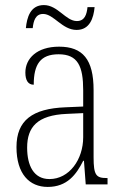

<svg xmlns="http://www.w3.org/2000/svg" viewBox="-20 -727 486 757"><path d="M282 -609C334 -609 349 -656 353 -699H325C322 -670 314 -644 283 -644C239 -644 208 -707 153 -707C99 -707 86 -657 82 -616H109C112 -645 120 -672 150 -672C192 -672 225 -609 282 -609ZM168 10C245 10 281 -39 308 -93H311L318 0H404V-25H401C359 -25 349 -36 349 -107V-372C349 -493 306 -543 213 -543C125 -543 80 -496 80 -441C80 -410 91 -393 113 -393C113 -473 139 -513 211 -513C287 -513 308 -466 308 -371V-307L239 -304C107 -299 45 -252 45 -147C45 -41 96 10 168 10ZM175 -21C113 -21 87 -74 87 -145C87 -226 127 -273 243 -278L308 -281V-186C308 -98 253 -21 175 -21Z"/></svg>

Font: Noto Serif Hebrew Condensed ExtraLight
Style: Regular
Weight: 200
Width: 3
Designer: Monotype Design Team
Foundry: Monotype Imaging Inc.
Version: Version 2.004